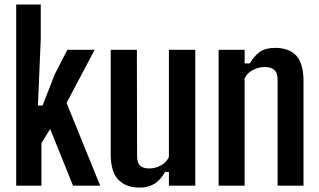

<svg xmlns="http://www.w3.org/2000/svg" viewBox="-20 -820 1410 848"><path d="M51.5 0V-800H160V-646.5L147.5 -354H168L222 -492.5L277.5 -600H398L274 -365.5L422.5 0H302.5L201.5 -250.5L163 -188V0Z M597 8.5Q536.5 8.5 502.8 -26Q469 -60.5 469 -139.5V-600H584.5L585.5 -129.5Q585.5 -102 598.2 -89Q611 -76 639.5 -76Q666.5 -76 691.2 -89.8Q716 -103.5 726 -127V-600H842.5V0H726V-60.5H709Q688 -23.5 660.8 -7.5Q633.5 8.5 597 8.5Z M945.5 0V-600H1060.5V-540H1083.5Q1103 -573.5 1127.5 -591Q1152 -608.5 1195.5 -608.5Q1257 -608.5 1288.8 -574Q1320.5 -539.5 1320.5 -461V0H1206V-470.5Q1205.5 -498.5 1191.5 -511.2Q1177.5 -524 1148.5 -524Q1122.5 -524 1096.5 -510.5Q1070.5 -497 1060.5 -473.5V0Z"/></svg>

Font: Big Shoulders Text Thin
Style: Bold
Weight: 700
Version: Version 2.002